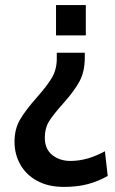

<svg xmlns="http://www.w3.org/2000/svg" viewBox="-20 -520 451 754"><path d="M317 -381H200V-500H317ZM313 -295Q313 -239 292.5 -201Q272 -163 231 -117Q188 -69 172 -42.5Q156 -16 156 21Q156 65 185 88.5Q214 112 257 112Q323 112 392 74L403 171Q366 192 325 203Q284 214 231 214Q170 214 126.5 190.5Q83 167 60 126.5Q37 86 37 37Q37 -13 58.5 -50Q80 -87 126 -139Q166 -184 184.5 -216Q203 -248 203 -289V-313H313Z"/></svg>

Font: Cabin Medium
Style: Regular
Weight: 500
Designer: Pablo Impallari
Foundry: Pablo Impallari. http://www.impallari.com Igino Marini. http://www.ikern.com
Version: Version 2.001